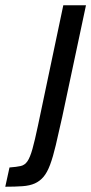

<svg xmlns="http://www.w3.org/2000/svg" viewBox="-72 -708 346 728"><path d="M-52 0 -36 -73Q-9 -75 6.5 -78.5Q22 -82 32 -96.5Q42 -111 51 -143Q60 -175 72 -232L168 -688H254L164 -265Q150 -202 139.5 -157.5Q129 -113 118 -83.5Q107 -54 93 -37.5Q79 -21 60 -12.5Q41 -4 13.5 -2Q-14 0 -52 0Z"/></svg>

Font: Saira ExtraCondensed Medium
Style: Italic
Weight: 500
Width: 2
Italic angle: -12°
Designer: Hector Gatti with collaboration of the Omnibus-Type team
Foundry: Omnibus-Type
Version: Version 1.101